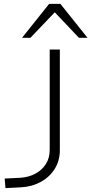

<svg xmlns="http://www.w3.org/2000/svg" viewBox="-20 -959 469 985"><path d="M8 6 4 -43 85 -47Q128 -50 161.5 -68Q195 -86 215 -117Q235 -148 235 -190V-705H287V-188Q287 -135 261 -93Q235 -51 189.5 -26Q144 -1 88 2ZM93 -765 232 -939H290L429 -765H385L261 -896L136 -765Z"/></svg>

Font: Nunito Sans 7pt SemiExpanded ExtraLight
Style: Regular
Weight: 250
Width: 6
Designer: Vernon Adams
Foundry: Vernon Adams
Version: Version 3.101;gftools[0.9.27]